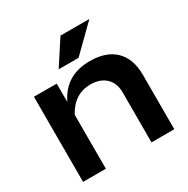

<svg xmlns="http://www.w3.org/2000/svg" viewBox="-176 -940 1069 1094"><g transform="rotate(-30 359.0 -393.0)"><path d="M61 0V-560.1H210.9V-439Q276.4 -577.1 438 -577.1Q545.4 -577.1 603.3 -520Q661.1 -462.9 661.1 -357.9V0H511.2V-328.1Q511.2 -389.6 474.6 -424.8Q438 -460 374 -460Q267.6 -460 210.9 -355V0ZM366.2 -786.1H556.2L392.1 -625H261.2Z"/></g></svg>

Font: Mattone
Style: Regular
Weight: 400
Width: 6
Designer: Nunzio Mazzaferro
Foundry: Collletttivo
Version: Version 2.000;Glyphs 3.2 (3217)